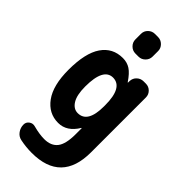

<svg xmlns="http://www.w3.org/2000/svg" viewBox="-305 -820 1110 1110"><g transform="rotate(45 250.0 -265.0)"><path d="M237.3 -759.8H262.7Q286.1 -759.8 303.2 -742.7Q320.3 -725.6 320.3 -703.1V-657.2Q320.3 -633.8 303.2 -616.7Q286.1 -599.6 262.7 -599.6H237.3Q213.9 -599.6 196.8 -616.7Q179.7 -633.8 179.7 -657.2V-703.1Q179.7 -726.6 196.8 -743.2Q213.9 -759.8 237.3 -759.8ZM325.2 -254.9V-264.6Q325.2 -409.2 245.1 -410.2Q167 -410.2 167 -259.8Q167 -189.5 189 -154.8Q210.9 -120.1 245.1 -120.1Q325.2 -120.1 325.2 -254.9ZM403.3 -519.5Q426.8 -519.5 443.4 -502.9Q460 -486.3 460 -462.9V-14.6Q460 230.5 219.7 230.5Q171.9 230.5 125 220.7Q100.6 215.8 85.4 194.8Q70.3 173.8 70.3 148.4V147.5Q70.3 127.9 86.9 115.7Q103.5 103.5 124 109.4Q174.8 123 214.8 123Q269.5 123 296.4 88.9Q323.2 54.7 323.2 -25.4V-74.2Q323.2 -75.2 322.3 -75.2Q320.3 -75.2 320.3 -74.2Q275.4 0 205.1 0Q127 0 78.6 -66.4Q30.3 -132.8 30.3 -259.8Q30.3 -396.5 76.2 -463.4Q122.1 -530.3 205.1 -530.3Q240.2 -530.3 267.1 -512.7Q293.9 -495.1 323.2 -451.2Q323.2 -450.2 325.2 -450.2Q326.2 -450.2 326.2 -451.2V-462.9Q327.1 -487.3 344.2 -503.4Q361.3 -519.5 384.8 -519.5Z"/></g></svg>

Font: Rounded Mgen+ 1m bold
Style: Bold
Weight: 700
Designer: [Source Han Sans]
Ryoko NISHIZUKA  (kana & ideographs); Paul D. Hunt (Latin, Greek & Cyrillic); Wenlong ZHANG  (bopomofo
Version: Version 1.059.20150602